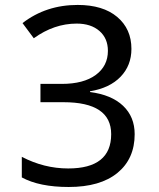

<svg xmlns="http://www.w3.org/2000/svg" viewBox="-20 -744 640 774"><path d="M342.8 -376V-373Q429.7 -361.8 476.3 -317.4Q522.9 -272.9 522.9 -203.1Q522.9 -104 453.6 -47.1Q384.3 9.8 256.8 9.8Q138.7 9.8 67.9 -28.8V-111.8Q157.7 -64.9 254.9 -64.9Q428.2 -64.9 428.2 -203.1Q428.2 -332 235.8 -332H143.1V-405.8H229Q316.9 -405.8 366 -441.9Q415 -478 415 -539.1Q415 -589.4 380.9 -619.1Q346.7 -648.9 289.1 -648.9Q198.2 -648.9 116.2 -589.8L70.8 -650.9Q165.5 -724.1 293 -724.1Q395 -724.1 452.4 -675.8Q509.8 -627.4 509.8 -546.9Q509.8 -480 466.1 -434.6Q422.4 -389.2 342.8 -376Z"/></svg>

Font: Noto Mono
Style: Regular
Weight: 400
Designer: Monotype Design Team
Foundry: Monotype Imaging Inc.
Version: Version 1.00